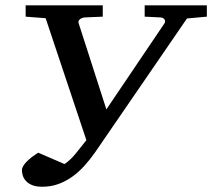

<svg xmlns="http://www.w3.org/2000/svg" viewBox="-20 -691 803 727"><path d="M688 -621.1 339.8 -113.8Q321.3 -87.4 300 -63.7Q278.8 -40 253.9 -22.2Q229 -4.4 200.7 5.9Q172.4 16.1 140.1 16.1Q116.7 16.1 101.8 10Q86.9 3.9 78.4 -5.6Q69.8 -15.1 66.4 -26.1Q63 -37.1 63 -46.9Q63 -54.2 68.1 -62.7Q73.2 -71.3 81.8 -79.8Q90.3 -88.4 101.6 -96.9Q112.8 -105.5 125 -112.8L224.1 -69.8Q245.6 -84 266.1 -108.9Q286.6 -133.8 307.1 -160.2L152.8 -622.1L77.1 -627.9V-670.9H369.1V-627.9L300.8 -625Q289.6 -624 282.2 -617.7Q274.9 -611.3 277.8 -603L382.8 -276.9L603 -603Q607.4 -610.4 603 -617.2Q598.6 -624 587.9 -625L527.8 -627.9V-670.9H763.2V-627.9Z"/></svg>

Font: Charis SIL Cyr
Style: Italic
Weight: 400
Italic angle: -11°
Foundry: SIL International
Version: Version 5.000